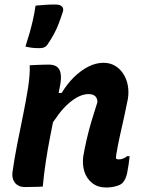

<svg xmlns="http://www.w3.org/2000/svg" viewBox="-20 -828 640 853"><path d="M112 -538Q127 -539 141.5 -539.5Q156 -540 169.5 -540.5Q183 -541 197 -541Q219 -541 232 -532Q245 -523 249 -503.5Q253 -484 248 -454Q237 -394 225.5 -336Q214 -278 203 -222Q192 -166 183.5 -110Q175 -54 170 1Q157 2 144.5 2Q132 2 119 2.5Q106 3 92 3Q74 3 62.5 -3Q51 -9 44.5 -18.5Q38 -28 36 -39Q34 -50 35 -60Q44 -124 56.5 -187.5Q69 -251 82 -314Q95 -377 105 -440Q109 -467 111 -492.5Q113 -518 112 -538ZM440 -549Q469 -549 491.5 -535.5Q514 -522 528.5 -499Q543 -476 548 -447.5Q553 -419 548 -388Q540 -347 531 -306.5Q522 -266 513 -226Q504 -186 497 -144Q496 -138 495.5 -132.5Q495 -127 496 -123Q499 -121 502 -120.5Q505 -120 509 -120Q515 -120 520.5 -121.5Q526 -123 532.5 -126Q539 -129 544 -134H556Q554 -116 551.5 -98Q549 -80 545 -60Q542 -45 536.5 -33.5Q531 -22 524 -15Q515 -6 494.5 -0.5Q474 5 451 5Q415 5 390 -14.5Q365 -34 355 -65.5Q345 -97 350 -134Q357 -174 366 -212.5Q375 -251 387 -291.5Q399 -332 413 -375Q412 -393 402 -401.5Q392 -410 373 -410Q353 -410 331.5 -400Q310 -390 287 -370.5Q264 -351 241.5 -321.5Q219 -292 196 -254L219 -415H254Q278 -455 308.5 -485Q339 -515 372.5 -532Q406 -549 440 -549ZM226 -808Q247 -808 255 -799.5Q263 -791 260 -778Q250 -747 241 -723.5Q232 -700 220 -677.5Q208 -655 189 -627Q183 -620 175 -617Q167 -614 155 -614Q138 -614 124.5 -615.5Q111 -617 93 -621Q104 -655 111.5 -681.5Q119 -708 125.5 -736Q132 -764 138 -803Q160 -805 180.5 -806.5Q201 -808 226 -808Z"/></svg>

Font: Rec Mono Semicasual
Style: Bold Italic
Weight: 700
Italic angle: -10°
Version: Version 1.085; ttfautohint (v1.8.4.7-5d5b)